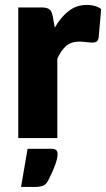

<svg xmlns="http://www.w3.org/2000/svg" viewBox="-20 -548 422 762"><path d="M197.5 -438.5Q221.5 -480.5 252.8 -504.5Q284 -528.5 324.5 -528.5Q359.5 -528.5 381.5 -512L371.5 -398Q369 -387 363.2 -383Q357.5 -379 347.5 -379Q343.5 -379 337 -379.5Q330.5 -380 323.5 -380.8Q316.5 -381.5 309.2 -382.2Q302 -383 296 -383Q262 -383 241.8 -365Q221.5 -347 207.5 -315V0H52.5V-518.5H144.5Q156 -518.5 163.8 -516.5Q171.5 -514.5 176.8 -510.2Q182 -506 184.8 -499Q187.5 -492 189.5 -482ZM184.5 42.5Q192.5 42.5 197.5 44.5Q202.5 46.5 204.8 49.8Q207 53 207.8 56.5Q208.5 60 208.5 63Q208.5 67.5 207.5 75Q206.5 82.5 202.8 95Q199 107.5 191.5 125.2Q184 143 171.5 168Q163 184.5 150.5 189.2Q138 194 118.5 194H63.5L89.5 42.5Z"/></svg>

Font: Lato 2
Style: Regular
Weight: 900
Designer: Lukasz Dziedzic with Adam Twardoch and Botio Nikoltchev
Foundry: tyPoland Lukasz Dziedzic
Version: Version 2.015; 2015-08-06; http://www.latofonts.com/